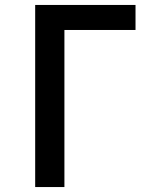

<svg xmlns="http://www.w3.org/2000/svg" viewBox="-20 -755 640 775"><path d="M122 0V-735H527V-634H240V0Z"/></svg>

Font: Iosevka Custom Extended
Style: Bold
Weight: 700
Width: 7
Monospace: yes
Designer: Belleve Invis
Foundry: Belleve Invis
Version: Version 11.2.4; ttfautohint (v1.8.4)